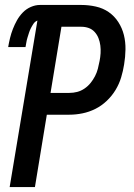

<svg xmlns="http://www.w3.org/2000/svg" viewBox="-20 -755 540 775"><path d="M19 0 131 -672Q121 -668 115 -659Q109 -650 104.5 -641Q100 -632 97 -622.5Q94 -613 91 -603.5Q88 -594 86.5 -584.5Q85 -575 83 -565H13Q16 -583 20.5 -601.5Q25 -620 32 -638Q39 -656 48.5 -673Q58 -690 72 -704.5Q86 -719 104.5 -727Q123 -735 141 -735H308Q338 -735 367 -728.5Q396 -722 419 -706Q442 -690 457.5 -666Q473 -642 480 -614Q487 -586 486.5 -555.5Q486 -525 481 -495Q477 -469 469 -442.5Q461 -416 446.5 -392Q432 -368 411 -348Q390 -328 365 -315.5Q340 -303 313 -297.5Q286 -292 260 -292H169L121 0ZM184 -380H260Q276 -380 291.5 -384Q307 -388 321 -397.5Q335 -407 345.5 -420Q356 -433 363.5 -447.5Q371 -462 375 -477.5Q379 -493 382 -509Q385 -524 386 -540Q387 -556 385 -571.5Q383 -587 377.5 -601Q372 -615 362 -626Q352 -637 338 -642Q324 -647 308 -647H228Z"/></svg>

Font: Iosevka SS04 Semibold Oblique
Style: Regular
Weight: 600
Italic angle: -9°
Monospace: yes
Designer: Belleve Invis
Foundry: Belleve Invis
Version: Version 19.0.0; ttfautohint (v1.8.4)